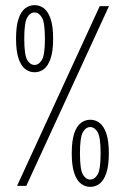

<svg xmlns="http://www.w3.org/2000/svg" viewBox="-20 -724 490 748"><path d="M404.5 -700 82.5 0H46.5L368.5 -700ZM331.5 4Q311.5 4 295 -8.8Q278.5 -21.5 269 -50.2Q259.5 -79 259.5 -127Q259.5 -175 269 -203.8Q278.5 -232.5 295 -245Q311.5 -257.5 331.5 -257.5Q352 -257.5 368.2 -245Q384.5 -232.5 394.2 -204Q404 -175.5 404 -127Q404 -78.5 394.2 -49.8Q384.5 -21 368.2 -8.5Q352 4 331.5 4ZM331.5 -24.5Q348.5 -24.5 360.2 -44Q372 -63.5 372 -127Q372 -189.5 360.2 -209.2Q348.5 -229 331.5 -229Q314.5 -229 303 -209.2Q291.5 -189.5 291.5 -127Q291.5 -63.5 303 -44Q314.5 -24.5 331.5 -24.5ZM114.5 -442.5Q94.5 -442.5 78 -455.2Q61.5 -468 52 -496.8Q42.5 -525.5 42.5 -573.5Q42.5 -621.5 52 -650.2Q61.5 -679 78 -691.5Q94.5 -704 114.5 -704Q135 -704 151.2 -691.5Q167.5 -679 177.2 -650.5Q187 -622 187 -573.5Q187 -525 177.2 -496.2Q167.5 -467.5 151.2 -455Q135 -442.5 114.5 -442.5ZM114.5 -471Q131.5 -471 143.2 -490.5Q155 -510 155 -573.5Q155 -636 143.2 -655.8Q131.5 -675.5 114.5 -675.5Q97.5 -675.5 86 -655.8Q74.5 -636 74.5 -573.5Q74.5 -510 86 -490.5Q97.5 -471 114.5 -471Z"/></svg>

Font: League Mono Thin Condensed
Style: Regular
Weight: 100
Width: 1
Designer: Tyler Finck
Foundry: The League of Moveable Type / Tyler Finck
Version: Version 2.300;RELEASE